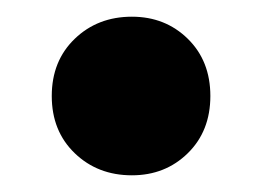

<svg xmlns="http://www.w3.org/2000/svg" viewBox="-20 -196 314 230"><path d="M42 -81Q42 -123 69.5 -149.5Q97 -176 138 -176Q178 -176 205 -149.5Q232 -123 232 -81Q232 -39 205 -12.5Q178 14 138 14Q97 14 69.5 -12.5Q42 -39 42 -81Z"/></svg>

Font: Space Grotesk Frontify
Style: Bold
Weight: 700
Designer: Florian Karsten
Version: Version 2.000